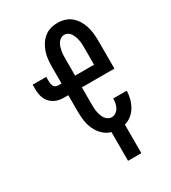

<svg xmlns="http://www.w3.org/2000/svg" viewBox="-224 -857 1048 1176"><g transform="rotate(-30 300.0 -269.0)"><path d="M327 205V2Q295 -7 271 -30.5Q247 -54 233.5 -83.5Q220 -113 215.5 -145.5Q211 -178 211 -210V-326H185Q167 -326 149.5 -329Q132 -332 116 -340Q100 -348 87.5 -361Q75 -374 67.5 -390Q60 -406 57 -424Q54 -442 54 -459V-491H150V-459Q150 -451 151.5 -442Q153 -433 157 -425.5Q161 -418 168.5 -413.5Q176 -409 185 -409H211V-525Q211 -551 213.5 -576.5Q216 -602 224 -626.5Q232 -651 245.5 -673Q259 -695 278.5 -711.5Q298 -728 323 -735.5Q348 -743 374 -743Q400 -743 425 -735.5Q450 -728 469.5 -711.5Q489 -695 502.5 -673Q516 -651 523.5 -626.5Q531 -602 534 -576.5Q537 -551 537 -525V-326H307V-210Q307 -196 307.5 -182Q308 -168 310.5 -154.5Q313 -141 317.5 -127.5Q322 -114 329.5 -102.5Q337 -91 349 -83.5Q361 -76 375 -76Q391 -76 404.5 -85.5Q418 -95 425.5 -109Q433 -123 436 -139Q439 -155 439 -171H535Q534 -143 527 -115.5Q520 -88 506 -64Q492 -40 470 -22Q448 -4 421 3V205ZM441 -409V-525Q441 -539 440.5 -552.5Q440 -566 437.5 -580Q435 -594 430.5 -607Q426 -620 419 -632Q412 -644 400 -651.5Q388 -659 374 -659Q360 -659 348 -651.5Q336 -644 328.5 -632Q321 -620 317 -607Q313 -594 310.5 -580Q308 -566 307.5 -552.5Q307 -539 307 -525V-409Z"/></g></svg>

Font: Zed Mono Medium Extended
Style: Regular
Weight: 500
Width: 7
Monospace: yes
Designer: Belleve Invis
Foundry: Belleve Invis
Version: Version 1.0.0; ttfautohint (v1.8.4)